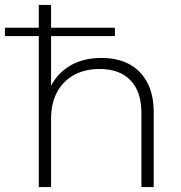

<svg xmlns="http://www.w3.org/2000/svg" viewBox="-50 -762 737 782"><path d="M-30 -615V-649H418V-615ZM363 -526Q428 -526 475 -501.5Q522 -477 549 -427.5Q576 -378 576 -305V0H526V-301Q526 -389 481.5 -435Q437 -481 356 -481Q295 -481 250.5 -456Q206 -431 182 -386Q158 -341 158 -278V0H108V-742H158V-377L149 -393Q174 -455 229 -490.5Q284 -526 363 -526Z"/></svg>

Font: MOST Montserrat Light
Style: Regular
Weight: 300
Designer: Julieta Ulanovsky
Foundry: Julieta Ulanovsky
Version: Version 8.000;March 11, 2024;FontCreator 15.0.0.2926 64-bit